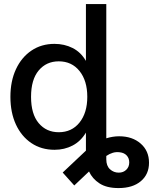

<svg xmlns="http://www.w3.org/2000/svg" viewBox="-20 -748 774 972"><path d="M580.1 204.1Q520 204.1 483.6 180.4Q447.3 156.7 430.7 120.1L356 190.9L297.4 125.5L415 14.6V-76.7Q388.7 -32.7 347.4 -11.2Q306.2 10.3 256.3 10.3Q189 10.3 138.7 -23.7Q88.4 -57.6 60.5 -117.9Q32.7 -178.2 32.7 -257.8Q32.7 -337.4 60.8 -397.7Q88.9 -458 139.2 -491.9Q189.5 -525.9 255.9 -525.9Q306.2 -525.9 347.7 -504.9Q389.2 -483.9 414.1 -440.9H415V-727.5H518.1V-47.9Q551.3 -58.1 583 -58.1Q649.9 -58.1 692.1 -21.2Q734.4 15.6 734.4 75.7Q734.4 134.3 693.1 169.2Q651.9 204.1 580.1 204.1ZM277.3 -78.6Q343.3 -78.6 382.6 -127.7Q421.9 -176.8 421.9 -257.8Q421.9 -339.4 382.6 -388.4Q343.3 -437.5 277.3 -437.5Q214.8 -437.5 176 -391.4Q137.2 -345.2 137.2 -257.8Q137.2 -170.4 176 -124.5Q214.8 -78.6 277.3 -78.6ZM518.1 41.5V58.6Q518.1 91.8 536.9 108.9Q555.7 126 581.1 126Q604.5 126 619.4 111.3Q634.3 96.7 634.3 74.2Q634.3 53.2 621.6 39.3Q608.9 25.4 586.4 22.9Q567.9 20.5 551.3 25.4Q534.7 30.3 518.1 41.5Z"/></svg>

Font: Inter Display Medium
Style: Regular
Weight: 500
Designer: Rasmus Andersson
Foundry: rsms
Version: Version 4.001;git-9221beed3